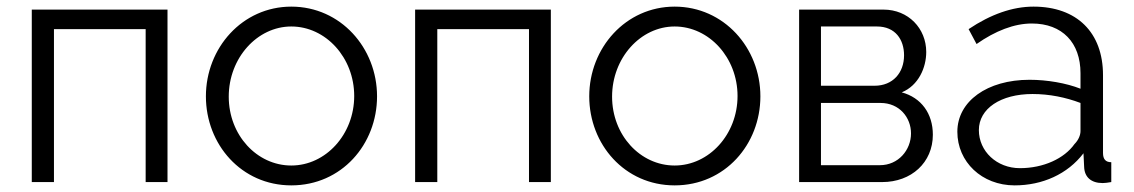

<svg xmlns="http://www.w3.org/2000/svg" viewBox="-20 -550 3425 580"><path d="M486 -521H76V0H143V-462H420V0H486Z M860 10C1012 10 1119 -114 1119 -259C1119 -405 1009 -530 860 -530C712 -530 602 -405 602 -259C602 -114 709 10 860 10ZM671 -258C671 -375 757 -470 860 -470C964 -470 1050 -376 1050 -260C1050 -144 964 -50 860 -50C756 -50 671 -142 671 -258Z M1644 -521H1234V0H1301V-462H1578V0H1644Z M2018 10C2170 10 2277 -114 2277 -259C2277 -405 2167 -530 2018 -530C1870 -530 1760 -405 1760 -259C1760 -114 1867 10 2018 10ZM1829 -258C1829 -375 1915 -470 2018 -470C2122 -470 2208 -376 2208 -260C2208 -144 2122 -50 2018 -50C1914 -50 1829 -142 1829 -258Z M2394 -521V0H2645C2733 0 2798 -59 2798 -143C2798 -207 2763 -255 2704 -271C2755 -292 2778 -346 2778 -393C2778 -464 2724 -521 2649 -521ZM2460 -291V-470H2629C2685 -470 2711 -430 2711 -383C2711 -330 2677 -291 2622 -291ZM2460 -51V-239H2640C2697 -239 2732 -195 2732 -147C2732 -97 2694 -51 2638 -51Z M3045 10C3129 10 3205 -24 3253 -87L3255 -46C3256 -15 3276 3 3311 3C3317 3 3326 2 3337 0V-60C3320 -60 3312 -69 3312 -88V-323C3312 -452 3233 -530 3102 -530C3039 -530 2973 -507 2906 -462L2930 -417C2987 -457 3044 -479 3097 -479C3189 -479 3244 -421 3244 -329V-282C3201 -299 3143 -309 3090 -309C2962 -309 2872 -244 2872 -152C2872 -61 2946 10 3045 10ZM3061 -42C2991 -42 2937 -93 2937 -157C2937 -222 3003 -266 3099 -266C3150 -266 3199 -256 3244 -239V-154C3244 -142 3238 -127 3226 -115C3195 -71 3132 -42 3061 -42Z"/></svg>

Font: Raleway Reg
Style: Regular
Weight: 400
Designer: Matt McInerney, Pablo Impallari, Rodrigo Fuenzalida
Foundry: Matt McInerney, Pablo Impallari, Rodrigo Fuenzalida
Version: Version 3.00 July 28, 2015